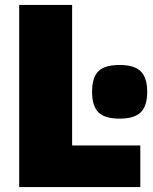

<svg xmlns="http://www.w3.org/2000/svg" viewBox="-20 -760 620 780"><path d="M58 -740H273V-169H550V0H58ZM466 -278Q405 -278 379.5 -304Q354 -330 354 -387Q354 -445 379.5 -470.5Q405 -496 466 -496Q526 -496 552 -470Q578 -444 578 -387Q578 -330 552 -304Q526 -278 466 -278Z"/></svg>

Font: Encode Sans Narrow
Style: Black
Weight: 900
Designer: Pablo Impallari, Andres Torresi
Foundry: Pablo Impallari, Andres Torresi
Version: Version 1.000; ttfautohint (v1.00) -l 8 -r 50 -G 200 -x 14 -